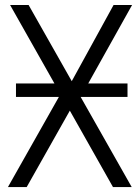

<svg xmlns="http://www.w3.org/2000/svg" viewBox="-20 -760 569 780"><path d="M44.9 -366.2V-420.9H201.2L21 -739.7H96.2L271.5 -430.2L441.4 -739.7H516.6L338.4 -420.9H498V-366.2H307.6L515.1 0H439L263.7 -310.5L88.4 0H12.2L219.2 -366.2Z"/></svg>

Font: News Cycle
Style: Regular
Weight: 500
Version: Version 0.5.2